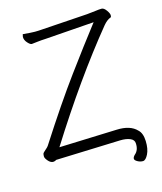

<svg xmlns="http://www.w3.org/2000/svg" viewBox="-120 -788 841 995"><g transform="rotate(-15 300.0 -290.5)"><path d="M123 -63 433 -74Q506 -77 541 -40Q562 -21 563.5 21.5Q565 64 551.5 91Q538 118 523.5 118.5Q509 119 494.5 111Q480 103 480 94.5Q480 86 490 76Q513 57 511 21Q511 1 489.5 -8Q468 -17 436 -16L90 -4Q67 11 46 -13Q33 -28 33 -37.5Q33 -47 34.5 -52Q36 -57 49 -68Q62 -79 66 -85Q194 -284 288.5 -412.5Q383 -541 455 -634L462 -643L199 -624Q175 -623 154.5 -620.5Q134 -618 124 -617H123Q115 -617 101.5 -632Q88 -647 88 -664L91 -678H93Q137 -674 155.5 -674Q174 -674 198 -676L440 -692Q464 -694 485.5 -697Q507 -700 519.5 -700Q532 -700 544.5 -682.5Q557 -665 557 -655Q557 -645 553 -644Q533 -637 513 -613Q321 -378 123 -63ZM93 -678ZM511 21Z"/></g></svg>

Font: ToneOZ-Pinyin-WenKai-Light
Style: Light
Weight: 300
Designer: Fontworks Inc.
Foundry: ToneOZ
Version: Version 0.240331